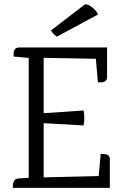

<svg xmlns="http://www.w3.org/2000/svg" viewBox="-20 -906 592 926"><path d="M190.6 -627.1V-360.1L383 -373.2Q386.5 -357.9 386.6 -338.6Q386.7 -319.3 383.2 -301.1L190.6 -311.8V-50.5L456 -56.9L465.6 -162.5Q470.6 -163.5 481.3 -163.3Q492.1 -163.1 501 -157.8Q509.8 -152.6 509.8 -136.1V0H41.6Q42.4 -5 42.6 -15.4Q42.8 -25.7 49 -35.2Q55.3 -44.7 72.9 -45.7L118.5 -48.5V-626.6L45.7 -633.4Q45.7 -638.4 45.8 -648.9Q45.9 -659.4 51.9 -668.2Q57.8 -677.1 74.2 -677.1H496.4V-535.6Q496.4 -519.9 487.5 -514.3Q478.6 -508.6 467.9 -508.9Q457.1 -509.2 452.1 -509.2L442.3 -622.5ZM453.2 -836.5 254.9 -729.6Q244 -735.5 237.3 -743.3Q230.6 -751.2 225.6 -758.8L390.2 -885.5Q403.3 -884.9 415.5 -877.1Q427.8 -869.4 438 -858.4Q448.2 -847.5 453.2 -836.5Z"/></svg>

Font: Karma Variable Light
Style: Regular
Weight: 300
Designer: Joana Correia
Foundry: Indian Type Foundry
Version: Version 3.000